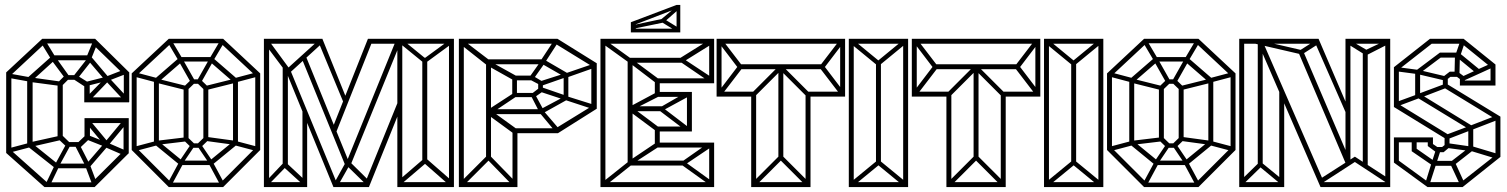

<svg xmlns="http://www.w3.org/2000/svg" viewBox="-20 -757 6097 777"><path d="M363 0 346 -13 485 -151 501 -137ZM160 0 5 -138 20 -153 175 -15ZM22 -140 16 -157 99 -179 105 -162ZM160 0V-19H363V0ZM182 -6 166 -15 203 -92 219 -83ZM5 -138V-464H26V-138ZM204 -76 90 -166 105 -181 217 -91ZM103 -162 97 -180 228 -209 234 -192ZM204 -76V-95H339V-76ZM217 -81 203 -92 251 -180 265 -169ZM90 -166V-440H112V-166ZM353 -11 323 -91 340 -101 370 -21ZM246 -166 211 -199 227 -214 261 -181ZM245 -163V-182H301V-163ZM97 -427 14 -442 20 -459 103 -444ZM327 -83 285 -165 300 -176 342 -94ZM213 -199V-422H234V-199ZM339 -76 324 -87 399 -174 414 -163ZM305 -160 290 -175 331 -214 346 -199ZM225 -409 97 -426 103 -444 232 -426ZM322 -201V-279H344V-201ZM20 -449 5 -464 151 -600 166 -585ZM322 -259V-279H501V-259ZM106 -427 91 -442 191 -531 204 -516ZM402 -164 321 -196 327 -214 408 -182ZM408 -163 330 -257 344 -270 422 -176ZM414 -163 400 -176 478 -270 492 -257ZM480 -129 404 -162 410 -182 486 -149ZM228 -407 213 -422 244 -453 259 -438ZM480 -136V-279H501V-136ZM247 -435 183 -521 200 -533 262 -446ZM321 -343V-420H343V-343ZM244 -434V-453H290V-434ZM190 -512 144 -587 163 -594 205 -525ZM327 -404 275 -438 290 -453 343 -420ZM322 -343V-363H502V-343ZM345 -352 329 -363 404 -440 420 -430ZM189 -513V-533H345V-513ZM294 -439 278 -450 337 -525 353 -514ZM331 -409 325 -425 412 -447 418 -431ZM151 -581V-600H365V-581ZM482 -350 403 -435 418 -446 497 -361ZM402 -436 338 -511 347 -530 418 -446ZM346 -511 328 -521 358 -594 376 -586ZM416 -429 409 -447 476 -473 483 -455ZM481 -344V-465H503V-344ZM488 -449 349 -584 365 -600 503 -464Z M663 0 513 -150 527 -164 677 -14ZM533 -147 527 -164 610 -186 616 -169ZM675 -9 660 -18 708 -107 723 -98ZM663 0V-18H883V0ZM708 -89 603 -175 617 -189 722 -103ZM513 -150V-460H533V-150ZM618 -171 612 -187 737 -202 743 -186ZM708 -89V-107H838V-89ZM718 -93 705 -103 755 -177 768 -167ZM871 -9 823 -98 838 -107 886 -18ZM603 -175V-435H623V-175ZM755 -159 723 -190 737 -204 769 -173ZM755 -159V-177H791V-159ZM828 -93 778 -167 791 -177 841 -103ZM791 -159 777 -173 809 -204 823 -190ZM610 -424 527 -446 533 -463 616 -441ZM838 -89 824 -103 929 -189 943 -175ZM723 -190V-405H743V-190ZM883 0 869 -14 1019 -164 1033 -150ZM928 -171 803 -188 809 -204 934 -187ZM737 -391 617 -421 623 -437 743 -407ZM803 -190V-405H823V-190ZM527 -446 513 -460 663 -600 677 -586ZM617 -421 603 -435 708 -526 722 -512ZM1013 -147 930 -169 936 -186 1019 -164ZM737 -391 723 -405 755 -436 769 -422ZM755 -418V-436H791V-418ZM755 -418 703 -510 718 -520 770 -428ZM809 -391 777 -422 791 -436 823 -405ZM923 -175V-435H943V-175ZM704 -509 662 -580 679 -586 721 -515ZM791 -418 776 -428 828 -520 843 -510ZM809 -391 803 -407 923 -437 929 -421ZM708 -508V-526H838V-508ZM1013 -150V-460H1033V-150ZM929 -421 824 -512 838 -526 943 -435ZM663 -582V-600H883V-582ZM842 -509 825 -515 867 -586 884 -580ZM936 -424 930 -441 1013 -463 1019 -446ZM1019 -446 869 -586 883 -600 1033 -460Z M1799 -7 1693 -100 1700 -120 1811 -23ZM1588 0V-20H1817V0ZM1597 -6 1591 -25 1699 -118 1706 -99ZM1797 0V-600H1817V0ZM1588 -2V-595H1608V-2ZM1689 -101V-524L1709 -523V-100ZM1469 -580V-600H1817V-580ZM1692 -505 1600 -580 1614 -592 1706 -517ZM1699 -500 1691 -516 1803 -598 1811 -582ZM1381 -98 1583 -595 1602 -588 1400 -92ZM1377 -93 1389 -109 1477 -22 1464 -8ZM1345 -1 1328 -8 1380 -102 1397 -93ZM1453 -6 1592 -349 1594 -300 1473 0ZM1329 0V-20H1473V0ZM1329 -1 1136 -472 1153 -478 1347 -7ZM1380 -81 1205 -511 1220 -524 1398 -87ZM1339 -218 1328 -245 1469 -600 1488 -593ZM1049 -580V-600H1285V-580ZM1048 0V-600H1069V0ZM1124 -80V-484H1145V-79ZM1204 0V-323L1223 -276V0ZM1371 -340 1265 -596 1285 -599 1381 -361ZM1071 -14 1059 -26 1131 -102 1143 -88ZM1206 -10 1129 -80 1140 -97 1217 -25ZM1050 0V-20H1223V0ZM1137 -466 1050 -582 1064 -598 1152 -478ZM1149 -459 1129 -467 1268 -593 1287 -585Z M1837 -599H1857V0H1837ZM2054 -227H2074V0H2054ZM2067 -20V0H1841L1842 -20ZM2238 -238V-218H2054V-238ZM2236 -600V-580H1837V-600ZM2053 -446H2072V-365H2053ZM2261 -459H2280V-356H2261ZM1850 0 1837 -13 1949 -125 1962 -112ZM2061 0 1952 -112 1965 -125 2074 -13ZM1947 -110V-508L1967 -505V-110ZM2059 -432 1952 -492 1970 -505 2071 -449ZM2065 -212 1961 -288 1970 -308 2078 -230ZM2159 -498 2223 -595 2238 -585 2181 -497ZM2162 -505 2182 -516 2280 -459 2270 -443ZM2221 -584 2236 -600 2395 -501 2382 -485ZM2276 -444 2265 -459 2382 -499 2392 -485ZM2373 -501H2395V-317H2373ZM2223 -234 2384 -333 2395 -317 2238 -218ZM2266 -370 2387 -332V-313L2256 -356ZM2156 -310 2175 -314 2241 -237 2231 -220ZM2164 -313 2273 -371 2280 -356 2176 -298ZM2176 -315V-295H1967V-315ZM2184 -517V-497H1951V-517ZM2055 -378 2075 -370 1966 -297 1955 -313ZM2126 -375 2145 -376 2177 -317 2163 -303ZM2145 -381V-364H2062V-381ZM2130 -451 2133 -432H2054V-451ZM2117 -437 2170 -512 2189 -508 2141 -440ZM2158 -421 2177 -420V-395H2158ZM2172 -410 2166 -428 2263 -459 2272 -445ZM2172 -404 2276 -368 2268 -352 2153 -390ZM2127 -374 2166 -404 2180 -389 2140 -361ZM2122 -436 2137 -450 2179 -425 2160 -416ZM1952 -492 1847 -575 1863 -588 1960 -514Z M2423 0 2410 -13 2522 -102 2535 -89ZM2410 0V-600H2430V0ZM2520 -97V-521H2540V-97ZM2640 -223 2527 -307 2542 -320 2653 -237ZM2640 -225V-245H2770V-225ZM2541 -313 2526 -324 2640 -385 2653 -370ZM2522 -506 2415 -583 2428 -596 2535 -519ZM2540 -307V-327H2660V-307ZM2640 -365V-385H2770V-365ZM2760 -225 2640 -316 2655 -327 2773 -237ZM2657 -307 2640 -316 2760 -385 2773 -370ZM2760 -225V-385H2780V-225ZM2630 -160V-245H2650V-160ZM2420 0V-20H2860V0ZM2541 -95 2526 -106 2636 -180 2649 -165ZM2526 -87V-107H2750V-87ZM2636 -160V-180H2860V-160ZM2850 -10 2730 -96 2745 -107 2863 -22ZM2747 -87 2730 -96 2850 -180 2863 -165ZM2850 0V-180H2870V0ZM2420 -600H2860V-580H2420ZM2541 -515 2649 -435 2636 -420 2526 -504ZM2526 -523H2750V-503H2526ZM2630 -440H2860V-420H2630ZM2846 -593 2863 -580 2744 -506 2729 -520ZM2745 -520 2863 -442 2850 -427 2727 -511ZM2850 -600H2870V-420H2850ZM2630 -365V-440H2650V-365ZM2533 -626V-641H2727V-626ZM2725 -626 2660 -666 2668 -680 2733 -640ZM2533 -626V-665H2553V-626ZM2540 -640V-655L2657 -680L2671 -667ZM2718 -626V-737H2733V-626ZM2533 -651V-667L2718 -737L2733 -728ZM2666 -666 2657 -680 2723 -735 2733 -725Z M3033 0 3020 -13 3132 -125 3145 -112ZM3020 0V-20H3260V0ZM3020 0V-380H3040V0ZM3247 0 3135 -112 3148 -125 3260 -13ZM2881 -366V-386H3029V-366ZM2900 -372 2886 -384 2969 -493 2982 -479ZM2880 -366V-600H2900V-366ZM3130 -110V-481H3150V-110ZM3240 0V-380H3260V0ZM2969 -479 2886 -588 2900 -600 2982 -493ZM3033 -365 3020 -378 3132 -490 3145 -477ZM3246 -365 3134 -477 3147 -490 3259 -378ZM2968 -477V-497H3312V-477ZM3251 -366V-386H3399V-366ZM2881 -580V-600H3399V-580ZM3382 -372 3300 -479 3313 -493 3396 -384ZM3380 -366V-600H3400V-366ZM3313 -479 3300 -493 3382 -600 3396 -588Z M3415 0V-20H3655V0ZM3428 0 3415 -13 3527 -105 3540 -92ZM3642 0 3530 -92 3543 -105 3655 -13ZM3415 0V-600H3435V0ZM3525 -90V-510H3545V-90ZM3635 0V-600H3655V0ZM3527 -495 3415 -587 3428 -600 3540 -508ZM3420 -580V-600H3655V-580ZM3542 -495 3529 -508 3641 -600 3654 -587Z M3823 0 3810 -13 3922 -125 3935 -112ZM3810 0V-20H4050V0ZM3810 0V-380H3830V0ZM4037 0 3925 -112 3938 -125 4050 -13ZM3671 -366V-386H3819V-366ZM3690 -372 3676 -384 3759 -493 3772 -479ZM3670 -366V-600H3690V-366ZM3920 -110V-481H3940V-110ZM4030 0V-380H4050V0ZM3759 -479 3676 -588 3690 -600 3772 -493ZM3823 -365 3810 -378 3922 -490 3935 -477ZM4036 -365 3924 -477 3937 -490 4049 -378ZM3758 -477V-497H4102V-477ZM4041 -366V-386H4189V-366ZM3671 -580V-600H4189V-580ZM4172 -372 4090 -479 4103 -493 4186 -384ZM4170 -366V-600H4190V-366ZM4103 -479 4090 -493 4172 -600 4186 -588Z M4205 0V-20H4445V0ZM4218 0 4205 -13 4317 -105 4330 -92ZM4432 0 4320 -92 4333 -105 4445 -13ZM4205 0V-600H4225V0ZM4315 -90V-510H4335V-90ZM4425 0V-600H4445V0ZM4317 -495 4205 -587 4218 -600 4330 -508ZM4210 -580V-600H4445V-580ZM4332 -495 4319 -508 4431 -600 4444 -587Z M4610 0 4460 -150 4474 -164 4624 -14ZM4480 -147 4474 -164 4557 -186 4563 -169ZM4622 -9 4607 -18 4655 -107 4670 -98ZM4610 0V-18H4830V0ZM4655 -89 4550 -175 4564 -189 4669 -103ZM4460 -150V-460H4480V-150ZM4565 -171 4559 -187 4684 -202 4690 -186ZM4655 -89V-107H4785V-89ZM4665 -93 4652 -103 4702 -177 4715 -167ZM4818 -9 4770 -98 4785 -107 4833 -18ZM4550 -175V-435H4570V-175ZM4702 -159 4670 -190 4684 -204 4716 -173ZM4702 -159V-177H4738V-159ZM4775 -93 4725 -167 4738 -177 4788 -103ZM4738 -159 4724 -173 4756 -204 4770 -190ZM4557 -424 4474 -446 4480 -463 4563 -441ZM4785 -89 4771 -103 4876 -189 4890 -175ZM4670 -190V-405H4690V-190ZM4830 0 4816 -14 4966 -164 4980 -150ZM4875 -171 4750 -188 4756 -204 4881 -187ZM4684 -391 4564 -421 4570 -437 4690 -407ZM4750 -190V-405H4770V-190ZM4474 -446 4460 -460 4610 -600 4624 -586ZM4564 -421 4550 -435 4655 -526 4669 -512ZM4960 -147 4877 -169 4883 -186 4966 -164ZM4684 -391 4670 -405 4702 -436 4716 -422ZM4702 -418V-436H4738V-418ZM4702 -418 4650 -510 4665 -520 4717 -428ZM4756 -391 4724 -422 4738 -436 4770 -405ZM4870 -175V-435H4890V-175ZM4651 -509 4609 -580 4626 -586 4668 -515ZM4738 -418 4723 -428 4775 -520 4790 -510ZM4756 -391 4750 -407 4870 -437 4876 -421ZM4655 -508V-526H4785V-508ZM4960 -150V-460H4980V-150ZM4876 -421 4771 -512 4785 -526 4890 -435ZM4610 -582V-600H4830V-582ZM4789 -509 4772 -515 4814 -586 4831 -580ZM4883 -424 4877 -441 4960 -463 4966 -446ZM4966 -446 4816 -586 4830 -600 4980 -460Z M4995 0V-600H5015V0ZM5157 0V-399L5177 -367V0ZM5586 0V-600H5606V0ZM5495 -92V-549H5515V-77ZM5590 -18 5453 -108 5463 -123 5600 -34ZM5337 -20 5327 -36 5463 -123 5473 -108ZM5009 -9 4996 -22 5079 -103 5092 -90ZM5164 -11 5071 -88 5082 -102 5176 -25ZM5325 0V-20H5604V0ZM5324 0 5072 -581 5090 -589 5343 -8ZM4996 0V-20H5177V0ZM4995 -580V-600H5316V-580ZM5251 -538 5240 -553 5309 -597 5320 -582ZM5435 -281 5298 -593 5316 -600 5437 -318ZM5425 -85V-600H5445V-94ZM5070 -83V-582H5090V-83ZM5425 -580V-600H5606V-580ZM5505 -531 5495 -549 5594 -596 5603 -581ZM5427 -93 5233 -549 5251 -557 5446 -101ZM5242 -538 5043 -584 5054 -599 5253 -553ZM5511 -531 5426 -584 5435 -599 5521 -549Z M5937 -227 5712 -364 5722 -380 5947 -242ZM5757 0 5621 -99 5631 -114 5767 -15ZM5621 -99V-201H5641V-99ZM5757 0V-20H5899V0ZM5779 -86 5693 -145 5703 -162 5789 -102ZM5770 -87 5793 -158 5811 -152 5788 -81ZM5693 -145V-201H5713V-145ZM5625 -181V-201H5779V-181ZM5787 -86V-106H5857V-86ZM5892 -2 5849 -94 5867 -103 5909 -11ZM5793 -140 5758 -166 5769 -181 5804 -157ZM5758 -166V-201H5779V-166ZM5791 -141V-162H5822V-141ZM5822 -141 5811 -158 5835 -177 5846 -161ZM5836 -192 5621 -324 5633 -340 5848 -208ZM5826 -161V-207H5846V-161ZM5860 -85 5849 -101 5933 -166 5943 -150ZM5621 -324V-485H5641V-324ZM5899 0 5888 -16 6042 -137 6052 -122ZM6038 -114 5923 -149 5928 -168 6045 -133ZM5922 -154V-243H5942V-154ZM5707 -363V-469H5727V-363ZM5725 -360 5719 -377 5834 -420 5840 -404ZM5836 -429 5717 -457 5721 -474 5839 -446ZM5632 -469 5621 -485 5767 -600 5779 -584ZM5925 -227 5918 -244 6037 -290 6044 -273ZM6032 -122V-284L6052 -285V-122ZM5819 -406V-448H5839V-406ZM5717 -454 5707 -469 5807 -544 5817 -529ZM6042 -269 5819 -405 5829 -421 6052 -285ZM5832 -432 5821 -447 5847 -467 5857 -452ZM5847 -446V-467H5877V-446ZM5888 -411V-444H5908V-411ZM5899 -429 5868 -452 5879 -467 5910 -444ZM5866 -446 5868 -531H5888L5886 -446ZM5807 -524V-544H5882V-524ZM5888 -411V-431H6032V-411ZM5954 -461 5876 -525 5888 -541 5966 -477ZM5767 -580V-600H5903L5900 -580ZM5967 -479 6016 -501 6023 -485 5975 -463ZM5886 -520 5867 -526 5891 -595 5909 -589ZM6012 -411V-493L6032 -496V-411ZM6022 -478 5890 -585 5903 -600 6032 -496ZM5788 -81 5766 -13 5749 -19 5770 -87ZM5975 -463 5902 -430 5895 -446 5967 -479ZM5718 -457 5627 -469 5631 -486 5721 -474ZM5631 -325 5625 -342 5718 -376 5724 -360ZM5834 -192 5828 -210 5921 -245 5927 -228ZM5928 -146 5831 -159 5836 -178 5933 -164Z"/></svg>

Font: Octagon Variable
Style: Regular
Weight: 400
Designer: Alexander Royter, Emma Schmalisch, Felix Willnauer, Friederike Temme, Greta Wachholz, Jason Tsiakas, Julia Baskal, Julia
Foundry: Type Design @ HAW Hamburg
Version: Version 1.000